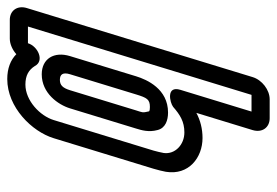

<svg xmlns="http://www.w3.org/2000/svg" viewBox="-137 -411 763 529"><g transform="rotate(-90 244.5 -146.5)"><path d="M261.5 -31C273.7 -71 226.3 -60 214.6 -51C192.8 -32 174.1 -20 144.1 -20C110.1 -20 83.1 -46 87.5 -77C89.3 -86 91.4 -96 94.1 -105L178.2 -380C189.8 -418 232 -458 276 -458C301 -458 316.3 -449 327.1 -432C340.8 -405 381.3 -423 389.9 -451H435.9L247.6 165H201.6ZM183.3 215H235.3C261.3 215 288.7 194 296.6 168L486.8 -454C494.8 -480 480.2 -501 454.2 -501H402.2C387.2 -501 370.7 -493 359.7 -483C343.6 -499 320.3 -508 291.3 -508C213.3 -508 146.5 -440 128.2 -380L44.1 -105C40.1 -92 37.8 -81 35.7 -71C25.4 -8 74.8 30 128.8 30C153.8 30 177.7 24 198 13L150.6 168C142.7 194 157.3 215 183.3 215ZM304.3 -413C252.3 -413 220.5 -368 210.4 -335L154.8 -153C150.2 -138 144.1 -118 150.7 -94C156 -72 177.9 -65 198.9 -65C263.9 -65 289.6 -123 298.8 -153L354.4 -335C367.9 -379 347.3 -413 304.3 -413ZM289 -363C304 -363 310.5 -355 304.4 -335L248.8 -153C239.6 -123 235.2 -115 214.2 -115C201.2 -115 202.1 -118 202.1 -118C197.6 -136 199.6 -136 204.8 -153L260.4 -335C266.8 -356 275 -363 289 -363Z"/></g></svg>

Font: DIN Rundschrift
Style: EngKontKu
Weight: 400
Width: 3
Version: Version 1.027